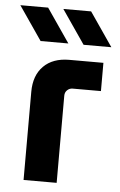

<svg xmlns="http://www.w3.org/2000/svg" viewBox="-68 -754 493 792"><g transform="rotate(5 178.5 -358.5)"><path d="M80 -577 -16 -717H99L195 -577ZM258 -577 162 -717H277L373 -577ZM60 0V-365Q60 -433 98.5 -471.5Q137 -510 205 -510H346V-393H229Q216 -393 206.5 -384Q197 -375 197 -361V0Z"/></g></svg>

Font: MuseoModerno SemiBold
Style: Regular
Weight: 600
Designer: Pablo Cosgaya, Héctor Gatti, Marcela Romero, and the Authors of The MuseoModerno Project.
Foundry: Omnibus-Type Team
Version: Version 1.001